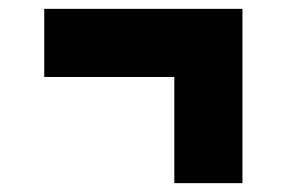

<svg xmlns="http://www.w3.org/2000/svg" viewBox="-20 -573 649 434"><path d="M374 -159V-467H528V-159ZM80 -399V-553H528V-399Z"/></svg>

Font: Exo Thin Black
Style: Regular
Weight: 900
Version: Version 2.000